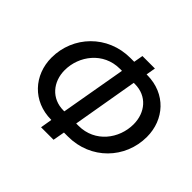

<svg xmlns="http://www.w3.org/2000/svg" viewBox="-163 -907 1109 1109"><g transform="rotate(45 392.0 -352.5)"><path d="M306 -72H307L295 0H397L410 -72H443C629 -72 767 -216 767 -393C767 -534 668 -646 516 -647H510L520 -705H418L408 -648H377C191 -648 53 -503 53 -327C53 -186 154 -72 306 -72ZM158 -330C158 -446 243 -561 378 -561H395L325 -160H318C220 -160 158 -235 158 -330ZM423 -159 492 -560H502C600 -560 661 -485 661 -390C661 -273 577 -159 442 -159Z"/></g></svg>

Font: Fixel Display 20240404 Medium
Style: Italic
Weight: 500
Italic angle: -10°
Designer: AlfaBravo + MacPaw
Foundry: Kyrylo Tkachov, Marchela Mozhyna, Serhii Makarenko, Maria Weinstein, Zakhar Kryvoshyya
Version: Version 1.211;Glyphs 3.2 (3225)